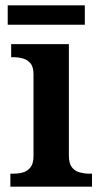

<svg xmlns="http://www.w3.org/2000/svg" viewBox="-20 -702 381 722"><path d="M19 0V-49H31Q49 -49 66 -53.5Q83 -58 94.5 -72.5Q106 -87 106 -115V-423Q106 -451 94 -464.5Q82 -478 65 -482.5Q48 -487 31 -487H22V-536H239V-117Q239 -88 250 -73.5Q261 -59 279 -54Q297 -49 313 -49H326V0ZM9 -609V-682H299V-609Z"/></svg>

Font: Noto Naskh Arabic SemiBold
Style: Regular
Weight: 600
Designer: Monotype Design Team, David Williams, Mohamad Dakak and Nizar Qandah
Foundry: Monotype Imaging Inc.
Version: Version 2.016